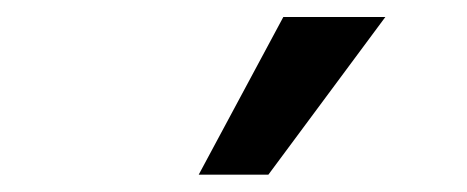

<svg xmlns="http://www.w3.org/2000/svg" viewBox="-20 -813 550 226"><path d="M213.9 -607.4 313.5 -793H433.6L295.9 -607.4Z"/></svg>

Font: Min Sans SemiBold
Style: Regular
Weight: 600
Designer: Jinseong-Kim, NotoSansCJK, Nunito
Foundry: Jinseong-Kim
Version: Version 1.400;Glyphs 3.1.2 (3151)